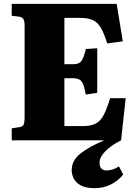

<svg xmlns="http://www.w3.org/2000/svg" viewBox="-20 -730 702 999"><path d="M473 249Q426 249 400 234.5Q374 220 363.5 198.5Q353 177 353 156Q353 105 398.5 69Q444 33 523 0H41V-62L77 -68Q96 -70 102 -80Q108 -90 108 -121V-597Q108 -622 101 -632Q94 -642 74 -644L41 -648V-710H587L619 -515L538 -504Q521 -558 504 -586.5Q487 -615 462 -626Q437 -637 396 -637H315V-396H362Q391 -396 403 -411.5Q415 -427 427 -475L486 -479V-247L426 -238Q418 -288 405 -305.5Q392 -323 361 -323H315V-74H411Q453 -74 478 -87Q503 -100 519.5 -131.5Q536 -163 553 -219H634L610 0Q557 27 527.5 57.5Q498 88 498 115Q498 139 508.5 148Q519 157 535 157Q546 157 563 152.5Q580 148 599 136L621 178Q594 212 555.5 230.5Q517 249 473 249Z"/></svg>

Font: Literata 36pt ExtraBold
Style: Regular
Weight: 800
Designer: Latin by Veronika Burian and Jose Scaglione. Greek by Irene Vlachou. Cyrillic by Vera Evstafieva.
Foundry: TypeTogether
Version: Version 3.002